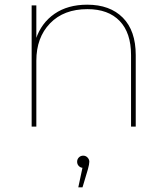

<svg xmlns="http://www.w3.org/2000/svg" viewBox="-20 -540 708 819"><path d="M352 -520Q449 -520 504 -464.5Q559 -409 559 -305V0H539V-305Q539 -400 490.5 -450.5Q442 -501 353 -501Q252 -501 193.5 -440.5Q135 -380 135 -281V0H115V-517H135V-370L133 -373Q156 -442 212.5 -481Q269 -520 352 -520ZM334 165 335 176Q324 176 316.5 168.5Q309 161 309 150Q309 139 316.5 131.5Q324 124 335 124Q346 124 353.5 132Q361 140 361 150Q361 160 355 182L332 259H314Z"/></svg>

Font: Montserrat
Style: Regular
Weight: 400
Designer: Julieta Ulanovsky
Foundry: Julieta Ulanovsky
Version: Version 8.000